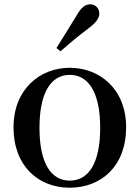

<svg xmlns="http://www.w3.org/2000/svg" viewBox="-20 -859 652 895"><path d="M305 16C452 16 568 -85 568 -265C568 -444 445 -543 305 -543C166 -543 43 -443 43 -265C43 -86 158 16 305 16ZM305 -17C217 -17 164 -100 164 -263C164 -426 217 -510 305 -510C394 -510 447 -426 447 -263C447 -100 394 -17 305 -17ZM243 -635 262 -620C300 -653 337 -685 390 -725C427 -752 443 -774 443 -796C443 -823 422 -839 401 -839C377 -839 358 -824 336 -785C299 -724 271 -680 243 -635Z"/></svg>

Font: Noto Serif JP SemiBold
Style: Regular
Weight: 600
Designer: Ryoko NISHIZUKA 西塚涼子 (kana & ideographs); Frank Grießhammer (Latin, Greek & Cyrillic); Wenlong ZHANG 张文龙 (bopomofo); San
Foundry: Adobe
Version: Version 2.001;hotconv 1.1.0;makeotfexe 2.6.0